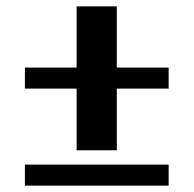

<svg xmlns="http://www.w3.org/2000/svg" viewBox="-20 -582 607 602"><path d="M220.2 -304.2H58.1V-370.1H220.2V-562H346.2V-370.1H508.8V-304.2H346.2V-110.8H220.2ZM508.8 -65.9V0H58.1V-65.9Z"/></svg>

Font: Uncial Antiqua
Style: Regular
Weight: 400
Version: Version 1.000